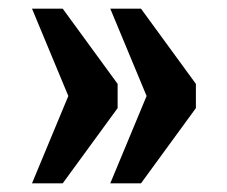

<svg xmlns="http://www.w3.org/2000/svg" viewBox="-20 -492 526 444"><path d="M235 -68H306L433 -242V-298L306 -472H235L319 -270ZM54 -68H125L252 -242V-298L125 -472H54L138 -270Z"/></svg>

Font: Noto Serif Myanmar ExtraCondensed Black
Style: Regular
Weight: 900
Width: 2
Designer: Ben Mitchell and the Monotype Design Team
Foundry: Monotype Imaging Inc.
Version: Version 2.106